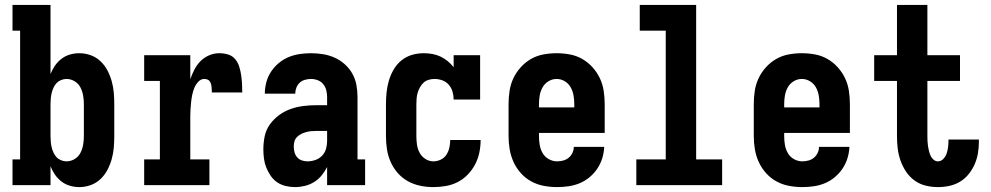

<svg xmlns="http://www.w3.org/2000/svg" viewBox="-20 -755 4040 783"><path d="M303 8Q284 8 265 2.5Q246 -3 230.5 -15Q215 -27 204 -43Q193 -59 186 -77V0H31V-105H62V-630H31V-735H186V-453Q193 -471 204 -487Q215 -503 230.5 -515Q246 -527 265 -532.5Q284 -538 303 -538Q327 -538 349.5 -530Q372 -522 389.5 -505.5Q407 -489 418 -468Q429 -447 435.5 -424Q442 -401 444 -377.5Q446 -354 446 -330V-200Q446 -176 444 -152.5Q442 -129 435.5 -106Q429 -83 418 -62Q407 -41 389.5 -24.5Q372 -8 349.5 0Q327 8 303 8ZM251 -97Q269 -97 284.5 -106.5Q300 -116 308 -131.5Q316 -147 319 -164.5Q322 -182 322 -200V-330Q322 -348 319 -365.5Q316 -383 308 -398.5Q300 -414 284.5 -423.5Q269 -433 251 -433Q240 -433 229 -428.5Q218 -424 210.5 -416Q203 -408 198 -397Q193 -386 190.5 -375Q188 -364 187 -352.5Q186 -341 186 -330V-200Q186 -189 187 -177.5Q188 -166 190.5 -155Q193 -144 198 -133Q203 -122 210.5 -114Q218 -106 229 -101.5Q240 -97 251 -97Z M568 0V-105H632V-425H568V-530H756V-432Q763 -452 773 -471.5Q783 -491 798 -506Q813 -521 833 -529.5Q853 -538 874 -538Q892 -538 909.5 -533Q927 -528 938.5 -514.5Q950 -501 955.5 -483.5Q961 -466 963.5 -448.5Q966 -431 967 -413.5Q968 -396 968 -378H844Q844 -384 843.5 -390Q843 -396 842.5 -402Q842 -408 840 -414Q838 -420 834.5 -424.5Q831 -429 825 -431Q819 -433 813 -433Q799 -433 788.5 -421.5Q778 -410 772.5 -396.5Q767 -383 764 -368.5Q761 -354 759.5 -339.5Q758 -325 757 -310.5Q756 -296 756 -281V-105H834V0Z M1183 8Q1164 8 1145 3.5Q1126 -1 1110.5 -11.5Q1095 -22 1084 -38Q1073 -54 1066 -71.5Q1059 -89 1056.5 -108Q1054 -127 1054 -146Q1054 -173 1059.5 -199.5Q1065 -226 1080.5 -247.5Q1096 -269 1117.5 -285Q1139 -301 1164 -310Q1189 -319 1215.5 -322.5Q1242 -326 1269 -326H1314V-359Q1314 -373 1310.5 -387Q1307 -401 1298 -412Q1289 -423 1275.5 -428Q1262 -433 1248 -433Q1236 -433 1223.5 -429.5Q1211 -426 1202 -417.5Q1193 -409 1188.5 -397Q1184 -385 1184 -373H1060Q1060 -396 1066 -419Q1072 -442 1085 -462Q1098 -482 1116.5 -497.5Q1135 -513 1156.5 -522Q1178 -531 1201.5 -534.5Q1225 -538 1248 -538Q1273 -538 1297.5 -534Q1322 -530 1344.5 -520Q1367 -510 1386 -493Q1405 -476 1417 -454.5Q1429 -433 1433.5 -408.5Q1438 -384 1438 -359V-105H1469V0H1314V-74Q1305 -56 1292 -40Q1279 -24 1261.5 -13Q1244 -2 1223.5 3Q1203 8 1183 8ZM1234 -97Q1250 -97 1266 -102.5Q1282 -108 1293.5 -120Q1305 -132 1309.5 -148Q1314 -164 1314 -180V-221H1269Q1258 -221 1248 -220Q1238 -219 1227.5 -216Q1217 -213 1208 -208.5Q1199 -204 1191.5 -196.5Q1184 -189 1181 -179Q1178 -169 1178 -158Q1178 -146 1181 -134.5Q1184 -123 1191.5 -114Q1199 -105 1210.5 -101Q1222 -97 1234 -97Z M1747 8Q1720 8 1693.5 2.5Q1667 -3 1643.5 -16Q1620 -29 1602 -49.5Q1584 -70 1573 -95Q1562 -120 1558 -146.5Q1554 -173 1554 -200V-330Q1554 -354 1556.5 -378.5Q1559 -403 1566 -426.5Q1573 -450 1585.5 -471.5Q1598 -493 1617 -508.5Q1636 -524 1659.5 -531Q1683 -538 1708 -538Q1725 -538 1742.5 -535Q1760 -532 1776 -524.5Q1792 -517 1805.5 -506Q1819 -495 1830 -481V-530H1938V-349H1830Q1830 -365 1825.5 -381Q1821 -397 1810 -409.5Q1799 -422 1783.5 -427.5Q1768 -433 1752 -433Q1740 -433 1728 -429.5Q1716 -426 1707.5 -418Q1699 -410 1693 -399.5Q1687 -389 1683.5 -377.5Q1680 -366 1679 -354Q1678 -342 1678 -330V-200Q1678 -182 1680.5 -165Q1683 -148 1691 -132.5Q1699 -117 1714.5 -107Q1730 -97 1747 -97Q1763 -97 1777.5 -104Q1792 -111 1800.5 -124Q1809 -137 1812.5 -152.5Q1816 -168 1816 -183Q1816 -183 1816 -183.5Q1816 -184 1816 -184H1940Q1940 -184 1940 -183.5Q1940 -183 1940 -182Q1940 -157 1934.5 -131.5Q1929 -106 1917 -83.5Q1905 -61 1887 -42.5Q1869 -24 1846.5 -12.5Q1824 -1 1798.5 3.5Q1773 8 1747 8Z M2252 8Q2225 8 2198 3Q2171 -2 2147 -15Q2123 -28 2104.5 -48.5Q2086 -69 2074.5 -94Q2063 -119 2058.5 -146Q2054 -173 2054 -200V-330Q2054 -357 2058 -384Q2062 -411 2073.5 -435.5Q2085 -460 2103.5 -480.5Q2122 -501 2145.5 -514.5Q2169 -528 2196 -533Q2223 -538 2250 -538Q2277 -538 2304 -533Q2331 -528 2354.5 -514.5Q2378 -501 2396.5 -480.5Q2415 -460 2426.5 -435.5Q2438 -411 2442 -384Q2446 -357 2446 -330V-213H2178V-200Q2178 -182 2181 -164Q2184 -146 2193 -130.5Q2202 -115 2218 -106Q2234 -97 2252 -97Q2265 -97 2277.5 -100.5Q2290 -104 2299.5 -112Q2309 -120 2314.5 -131.5Q2320 -143 2320 -156H2444Q2443 -132 2436 -109.5Q2429 -87 2416 -67.5Q2403 -48 2384.5 -32.5Q2366 -17 2344.5 -8Q2323 1 2299.5 4.5Q2276 8 2252 8ZM2322 -317V-330Q2322 -348 2319 -365.5Q2316 -383 2307.5 -398.5Q2299 -414 2283.5 -423.5Q2268 -433 2250 -433Q2232 -433 2216.5 -423.5Q2201 -414 2192.5 -398.5Q2184 -383 2181 -365.5Q2178 -348 2178 -330V-317Z M2575 0V-105H2695V-630H2589V-735H2819V-105H2925V0Z M3252 8Q3225 8 3198 3Q3171 -2 3147 -15Q3123 -28 3104.5 -48.5Q3086 -69 3074.5 -94Q3063 -119 3058.5 -146Q3054 -173 3054 -200V-330Q3054 -357 3058 -384Q3062 -411 3073.5 -435.5Q3085 -460 3103.5 -480.5Q3122 -501 3145.5 -514.5Q3169 -528 3196 -533Q3223 -538 3250 -538Q3277 -538 3304 -533Q3331 -528 3354.5 -514.5Q3378 -501 3396.5 -480.5Q3415 -460 3426.5 -435.5Q3438 -411 3442 -384Q3446 -357 3446 -330V-213H3178V-200Q3178 -182 3181 -164Q3184 -146 3193 -130.5Q3202 -115 3218 -106Q3234 -97 3252 -97Q3265 -97 3277.5 -100.5Q3290 -104 3299.5 -112Q3309 -120 3314.5 -131.5Q3320 -143 3320 -156H3444Q3443 -132 3436 -109.5Q3429 -87 3416 -67.5Q3403 -48 3384.5 -32.5Q3366 -17 3344.5 -8Q3323 1 3299.5 4.5Q3276 8 3252 8ZM3322 -317V-330Q3322 -348 3319 -365.5Q3316 -383 3307.5 -398.5Q3299 -414 3283.5 -423.5Q3268 -433 3250 -433Q3232 -433 3216.5 -423.5Q3201 -414 3192.5 -398.5Q3184 -383 3181 -365.5Q3178 -348 3178 -330V-317Z M3805 8Q3780 8 3755 2Q3730 -4 3709.5 -19Q3689 -34 3675 -55Q3661 -76 3652.5 -100Q3644 -124 3641 -149Q3638 -174 3638 -199V-425H3545V-530H3638V-735H3762V-530H3895V-425H3762V-199Q3762 -189 3762.5 -179Q3763 -169 3764.5 -159Q3766 -149 3768.5 -139Q3771 -129 3775 -120Q3779 -111 3787 -104Q3795 -97 3805 -97Q3818 -97 3827.5 -107.5Q3837 -118 3841 -130.5Q3845 -143 3846.5 -156Q3848 -169 3848 -182Q3848 -183 3848 -184Q3848 -185 3848 -186H3972Q3972 -184 3972 -181.5Q3972 -179 3972 -176Q3972 -153 3968 -129.5Q3964 -106 3954.5 -84.5Q3945 -63 3930 -44.5Q3915 -26 3895 -14Q3875 -2 3852 3Q3829 8 3805 8Z"/></svg>

Font: Iosevka Slab Extrabold
Style: Regular
Weight: 800
Monospace: yes
Designer: Belleve Invis
Foundry: Belleve Invis
Version: Version 11.1.1; ttfautohint (v1.8.3)